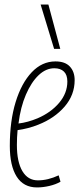

<svg xmlns="http://www.w3.org/2000/svg" viewBox="-20 -811 347 841"><path d="M245 -15Q224 -3 196 3.5Q168 10 142 10Q83 10 53 -37.5Q23 -85 23 -172Q23 -281 48.5 -364Q74 -447 119 -494.5Q164 -542 223 -542Q265 -542 286 -519.5Q307 -497 307 -460Q307 -395 263 -344Q219 -293 148 -265Q126 -256 102.5 -250Q79 -244 57 -241Q54 -209 54 -176Q54 -102 78 -61.5Q102 -21 146 -21Q190 -21 237 -43ZM218 -512Q181 -512 149 -481.5Q117 -451 93.5 -396.5Q70 -342 61 -270Q102 -275 145 -293Q203 -318 239 -360.5Q275 -403 275 -454Q275 -483 260 -497.5Q245 -512 218 -512ZM217 -597 158 -791H192L244 -597Z"/></svg>

Font: Georama Condensed ExtraLight
Style: Italic
Weight: 200
Width: 3
Italic angle: -9°
Designer: Jean-Baptiste Levee
Foundry: Production Type
Version: Version 1.000